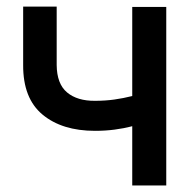

<svg xmlns="http://www.w3.org/2000/svg" viewBox="-20 -567 579 587"><path d="M488.3 -545.9V0H384.3V-181.2Q358.4 -174.3 330.1 -170.7Q301.8 -167 270.5 -167Q169.9 -167 110.1 -216.6Q50.3 -266.1 50.8 -368.2V-546.9H153.3V-368.2Q153.8 -310.5 185.1 -284.4Q216.3 -258.3 270.5 -258.8Q301.8 -258.8 329.6 -262.7Q357.4 -266.6 384.3 -273.4V-545.9Z"/></svg>

Font: Inter Tight Medium
Style: Regular
Weight: 500
Designer: Rasmus Andersson
Foundry: rsms
Version: Version 3.004; ttfautohint (v1.8.4.7-5d5b)